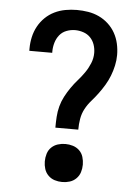

<svg xmlns="http://www.w3.org/2000/svg" viewBox="-53 -785 607 835"><g transform="rotate(5 250.0 -367.5)"><path d="M200 -225Q200 -249 201.5 -272.5Q203 -296 209 -318.5Q215 -341 226 -362Q237 -383 250.5 -402.5Q264 -422 279.5 -439.5Q295 -457 308.5 -476.5Q322 -496 331 -518Q340 -540 340 -563Q340 -582 334 -599.5Q328 -617 315.5 -630Q303 -643 285 -649Q267 -655 249 -655Q230 -655 211.5 -648Q193 -641 181 -626Q169 -611 163.5 -592Q158 -573 158 -554V-548H58V-558Q58 -583 63.5 -608Q69 -633 81 -655Q93 -677 111 -694.5Q129 -712 151.5 -723Q174 -734 199 -738.5Q224 -743 249 -743Q274 -743 298.5 -739Q323 -735 345.5 -724.5Q368 -714 386.5 -697Q405 -680 417 -658.5Q429 -637 434.5 -612.5Q440 -588 440 -563Q440 -540 435 -517Q430 -494 421.5 -472Q413 -450 401 -430Q389 -410 375 -391Q361 -372 345.5 -354.5Q330 -337 319 -316.5Q308 -296 304 -272.5Q300 -249 300 -225ZM250 8Q233 8 217 3Q201 -2 189 -14Q177 -26 172 -42Q167 -58 167 -75Q167 -92 172 -108.5Q177 -125 189 -136.5Q201 -148 217 -153Q233 -158 250 -158Q267 -158 283 -153Q299 -148 311 -136.5Q323 -125 328 -108.5Q333 -92 333 -75Q333 -58 328 -42Q323 -26 311 -14Q299 -2 283 3Q267 8 250 8Z"/></g></svg>

Font: Iosevka Semibold
Style: Regular
Weight: 600
Monospace: yes
Designer: Belleve Invis
Foundry: Belleve Invis
Version: Version 33.2.3; ttfautohint (v1.8.4)